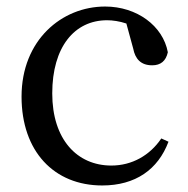

<svg xmlns="http://www.w3.org/2000/svg" viewBox="-20 -554 575 588"><path d="M474 -130C439 -78 384 -47 321 -47C216 -47 140 -127 140 -268C140 -410 208 -492 308 -492C325 -492 346 -489 367 -482L388 -405C394 -374 411 -354 446 -354C472 -354 488 -367 494 -394C479 -475 399 -534 302 -534C169 -534 46 -431 46 -258C46 -91 145 14 293 14C395 14 464 -35 496 -120Z"/></svg>

Font: Noto Serif CJK JP Medium
Style: Regular
Weight: 500
Designer: Ryoko NISHIZUKA 西塚涼子 (kana & ideographs); Frank Grießhammer (Latin, Greek & Cyrillic); Wenlong ZHANG 张文龙 (bopomofo); San
Foundry: Adobe Systems Incorporated
Version: Version 1.000;PS 1;hotconv 16.6.53;makeotf.lib2.5.65590